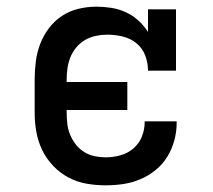

<svg xmlns="http://www.w3.org/2000/svg" viewBox="-20 -548 640 576"><path d="M297 8Q268 8 239.5 3Q211 -2 185.5 -15.5Q160 -29 139.5 -50.5Q119 -72 106.5 -98Q94 -124 89 -152.5Q84 -181 84 -210V-310Q84 -337 87.5 -364Q91 -391 100.5 -416Q110 -441 126.5 -463Q143 -485 165.5 -500Q188 -515 215 -521.5Q242 -528 269 -528Q291 -528 313.5 -524.5Q336 -521 357 -511.5Q378 -502 395 -486.5Q412 -471 424 -452V-520H508V-336H424Q424 -360 415.5 -382Q407 -404 389 -418.5Q371 -433 348 -438.5Q325 -444 302 -444Q285 -444 268 -440.5Q251 -437 236 -428.5Q221 -420 209.5 -406.5Q198 -393 191.5 -377Q185 -361 182.5 -344Q180 -327 180 -310V-302H362V-218H180V-210Q180 -193 182 -176Q184 -159 190.5 -143.5Q197 -128 207.5 -114.5Q218 -101 232.5 -92Q247 -83 263.5 -79.5Q280 -76 297 -76Q319 -76 341 -82Q363 -88 380 -102.5Q397 -117 405.5 -138Q414 -159 414 -181V-184H510V-179Q510 -153 503 -127Q496 -101 482 -78Q468 -55 447 -38Q426 -21 401.5 -10.5Q377 0 350.5 4Q324 8 297 8Z"/></svg>

Font: Iosevka HT Medium Extended
Style: Regular
Weight: 500
Width: 7
Monospace: yes
Designer: Belleve Invis
Foundry: Belleve Invis
Version: Version 32.3.0; ttfautohint (v1.8.4)